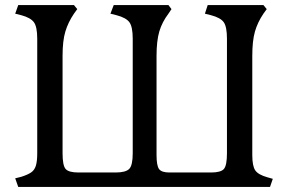

<svg xmlns="http://www.w3.org/2000/svg" viewBox="-20 -738 1142 758"><path d="M52 0 40 -34 64 -40Q89 -48 102.5 -57Q116 -66 121.5 -83.5Q127 -101 127 -133V-585Q127 -632 114 -650Q101 -668 64 -678L40 -684L52 -718H272L285 -702L272 -684Q249 -650 238 -613.5Q227 -577 227 -517V-133Q227 -85 239 -71Q251 -57 290 -57H436Q476 -57 490 -71Q504 -85 504 -133V-585Q504 -632 491 -650Q478 -668 440 -678L416 -684L429 -718H645L657 -702L645 -684Q620 -651 609 -614Q598 -577 598 -517V-126Q598 -84 608 -70.5Q618 -57 649 -57H813Q852 -57 864 -71Q876 -85 876 -133V-585Q876 -632 863.5 -650Q851 -668 813 -678L789 -684L800 -718H1020L1033 -702L1020 -684Q997 -650 986.5 -613.5Q976 -577 976 -517V-126Q976 -82 988 -65Q1000 -48 1036 -38L1057 -32L1046 0Z"/></svg>

Font: Gabriela
Style: Regular
Weight: 400
Designer: Eduardo Rodriguez Tunni
Foundry: Eduardo Rodriguez Tunni
Version: Version 2.001;gftools[0.9.26]